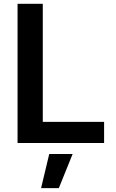

<svg xmlns="http://www.w3.org/2000/svg" viewBox="-20 -747 606 1003"><path d="M71.7 0V-727.3H203.5V-110.4H523.8V0ZM194.6 235.8 237.2 57.5H359.4L287.3 235.8Z"/></svg>

Font: Inter Zeller Semi Bold
Style: Regular
Weight: 600
Designer: Rasmus Andersson; Joe Bland
Foundry: zeller
Version: Version 3.015;git-dec3a8cb1